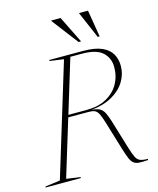

<svg xmlns="http://www.w3.org/2000/svg" viewBox="-178 -1028 923 1123"><g transform="rotate(-15 284.0 -466.5)"><path d="M86 -18 171.5 -6 169.5 0H-43L-41.5 -6L48 -18L255 -697L169.5 -709L171.5 -715H375.5Q447 -715 488.8 -696.2Q530.5 -677.5 548.2 -645.8Q566 -614 566 -574.5Q566 -523.5 539 -479.2Q512 -435 460.2 -405.8Q408.5 -376.5 334 -369Q366 -367.5 383.2 -357.5Q400.5 -347.5 410.5 -327.5Q420.5 -307.5 430.5 -275.5L485.5 -94.5Q497 -57 506.8 -38.2Q516.5 -19.5 532.8 -13.2Q549 -7 579 -7L576.5 0Q543.5 2.5 523.2 1Q503 -0.5 490.5 -10Q478 -19.5 468.8 -41Q459.5 -62.5 448 -100L395.5 -273.5Q383.5 -313 373.8 -331.8Q364 -350.5 350.8 -356.2Q337.5 -362 315 -362H191ZM306.5 -376Q376 -376 425.2 -402.5Q474.5 -429 500.8 -474.5Q527 -520 527 -577Q527 -631 489.8 -666Q452.5 -701 364.5 -701H294.5L195.5 -376ZM378.5 -772H363.5L241.5 -932V-935H298ZM491 -772H479.5L410.5 -932V-935H464Z"/></g></svg>

Font: Newsreader Display ExtraLight
Style: Italic
Weight: 275
Italic angle: -17°
Designer: Hugues Gentile
Foundry: Production Type
Version: Version 1.001